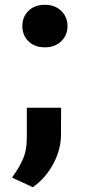

<svg xmlns="http://www.w3.org/2000/svg" viewBox="-20 -572 370 793"><path d="M97.7 -401.4Q72.3 -426.3 72.3 -464.4Q72.3 -502.4 97.7 -527.3Q123 -552.2 165 -552.2Q207 -552.2 232.9 -527.1Q258.8 -502 258.8 -464.4Q258.8 -426.8 232.9 -401.6Q207 -376.5 165 -376.5Q123 -376.5 97.7 -401.4ZM232.4 -127 231.9 -16.1Q231.9 45.4 200.2 104.5Q168.5 163.6 115.7 201.2L29.8 161.6Q46.9 136.7 53.2 126.5Q59.6 116.2 70.8 93.5Q82 70.8 86.4 47.1Q90.8 23.4 90.8 -5.4V-127Z"/></svg>

Font: Bert Sans Black
Style: Regular
Weight: 900
Designer: Christian Robertson, Adam Twardoch, & Cristiano Sobral
Foundry: Google
Version: Version 12.135;January 10, 2020;FontCreator 12.0.0.2547 64-b